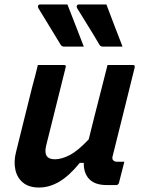

<svg xmlns="http://www.w3.org/2000/svg" viewBox="-20 -826 640 857"><path d="M281 -806Q300 -758 318 -711Q336 -664 354 -618H266Q256 -618 251 -626Q222 -674 199.5 -710.5Q177 -747 151 -790Q148 -795 150 -800.5Q152 -806 159 -806ZM455 -806Q473 -758 491 -711Q509 -664 527 -618H439Q429 -618 424 -626Q396 -674 373 -710.5Q350 -747 324 -790Q321 -795 323 -800.5Q325 -806 332 -806ZM149 -536H265Q277 -536 273 -525Q251 -437 229.5 -350.5Q208 -264 186 -176Q171 -115 225 -115Q255 -115 291.5 -134Q328 -153 376 -204Q388 -255 401 -304.5Q414 -354 428 -410Q442 -466 460 -536H573Q584 -536 581 -524Q557 -427 531.5 -324.5Q506 -222 484 -134Q478 -116 486 -110Q491 -104 504 -104H535Q529 -81 523 -57Q517 -33 511 -10Q508 0 498 0H456Q404 0 378.5 -26.5Q353 -53 354 -99H336Q290 -42 245.5 -15.5Q201 11 154 11Q109 11 82.5 -11Q56 -33 48.5 -69Q41 -105 51 -145Q69 -219 87.5 -292.5Q106 -366 124 -439Q131 -465 137.5 -489.5Q144 -514 149 -536Z"/></svg>

Font: Recursive Mn Lnr St SmB
Style: Italic
Weight: 600
Italic angle: -15°
Monospace: yes
Version: Version 1.079;hotconv 1.0.112;makeotfexe 2.5.65598; ttfautoh